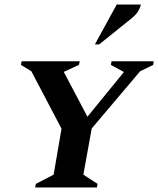

<svg xmlns="http://www.w3.org/2000/svg" viewBox="-20 -832 702 852"><path d="M136 0 139 -16 218 -57 253 -261 119 -516 73 -544 76 -560H334L330 -544L265 -514L264 -511L368 -314L528 -510L529 -513L472 -544L475 -560H662L660 -544L602 -516L387 -262L350 -57L413 -16L410 0ZM401 -635 498 -812H605Q602 -797 593.5 -782.5Q585 -768 562 -749L420 -635Z"/></svg>

Font: Spectral SC
Style: Bold Italic
Weight: 700
Italic angle: -10°
Designer: Jean-Baptiste Levee
Foundry: Production Type
Version: Version 2.001